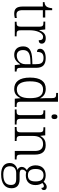

<svg xmlns="http://www.w3.org/2000/svg" viewBox="1149 -1949 1040 3378"><g transform="rotate(90 1669.0 -260.0)"><path d="M223 10C248 10 278 5 297 -1V-36C276 -32 259 -30 236 -30C185 -30 159 -61 159 -137V-494H288V-536H159V-658H125C119 -601 107 -570 89 -551C71 -533 44 -524 18 -524V-494H95V-143C95 -30 133 10 223 10Z M362 0H619V-32H588C537 -32 513 -38 513 -104V-274C513 -372 552 -498 628 -498C670 -498 688 -477 688 -421C731 -421 748 -443 748 -474C748 -517 714 -545 651 -545C568 -545 538 -490 513 -431H509L498 -536H360V-504H369C427 -504 449 -497 449 -433V-107C449 -39 426 -32 374 -32H362Z M944 10C1034 10 1076 -44 1109 -94H1114L1126 0H1238V-32H1234C1185 -32 1173 -48 1173 -112V-379C1173 -491 1121 -544 1001 -544C895 -544 838 -502 838 -446C838 -406 857 -391 894 -391C894 -460 912 -506 999 -506C1095 -506 1109 -450 1109 -372V-310L1026 -307C870 -301 796 -254 796 -148C796 -40 860 10 944 10ZM959 -35C891 -35 861 -80 861 -145C861 -224 903 -269 1035 -274L1109 -277V-181C1109 -105 1047 -35 959 -35Z M1546 10C1629 10 1675 -34 1705 -100H1708L1716 0H1861V-32H1850C1793 -32 1770 -39 1770 -103V-760H1615V-728H1631C1682 -728 1706 -721 1706 -655V-557C1706 -526 1708 -485 1710 -450H1705C1677 -508 1625 -545 1543 -545C1412 -545 1345 -452 1345 -267C1345 -81 1418 10 1546 10ZM1553 -36C1461 -35 1411 -114 1411 -265C1411 -415 1451 -498 1553 -498C1670 -498 1707 -418 1707 -266C1707 -118 1663 -37 1553 -36Z M2034 -646C2057 -646 2075 -658 2075 -698C2075 -738 2057 -750 2034 -750C2010 -750 1992 -738 1992 -698C1992 -658 2010 -646 2034 -646ZM1906 0H2171V-32H2150C2092 -32 2070 -39 2070 -105V-536H1921V-504H1931C1982 -504 2006 -497 2006 -431V-102C2006 -38 1984 -32 1926 -32H1906Z M2214 0H2461V-32H2451C2394 -32 2372 -38 2372 -102V-326C2372 -414 2405 -498 2514 -498C2604 -498 2636 -442 2636 -354V0H2786V-32H2776C2718 -32 2700 -39 2700 -105V-353C2700 -485 2643 -544 2534 -544C2465 -544 2415 -525 2374 -452H2369L2361 -536H2219V-504H2234C2285 -504 2308 -497 2308 -433V-105C2308 -39 2286 -32 2228 -32H2214Z M3047 240C3212 240 3292 169 3292 58C3292 -30 3244 -85 3136 -85H3043C2990 -85 2964 -97 2964 -130C2964 -164 2984 -186 3008 -201C3020 -197 3050 -194 3066 -194C3180 -194 3236 -265 3236 -364C3236 -419 3220 -458 3199 -485C3218 -501 3232 -512 3255 -512C3278 -512 3285 -494 3285 -469C3312 -469 3324 -488 3324 -514C3324 -540 3307 -562 3270 -562C3228 -562 3196 -529 3178 -508C3156 -528 3114 -544 3066 -544C2949 -544 2889 -473 2889 -366C2889 -302 2916 -240 2974 -213C2942 -193 2916 -162 2916 -123C2916 -82 2942 -58 2970 -47C2908 -36 2848 8 2848 88C2848 183 2915 240 3047 240ZM3063 -231C2993 -231 2953 -273 2953 -364C2953 -462 2992 -506 3063 -506C3136 -506 3172 -463 3172 -365C3172 -269 3136 -231 3063 -231ZM3050 202C2938 202 2905 149 2905 85C2905 0 2963 -25 3030 -25H3125C3196 -25 3234 -5 3234 68C3234 150 3185 202 3050 202Z"/></g></svg>

Font: Noto Serif Tamil Light
Style: Italic
Weight: 300
Italic angle: -12°
Designer: Indian Type Foundry, Tom Grace, and the Monotype Design Team
Foundry: Monotype Imaging Inc.
Version: Version 2.003